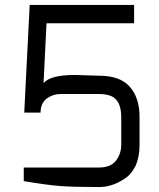

<svg xmlns="http://www.w3.org/2000/svg" viewBox="-20 -752 643 776"><path d="M283 -449 380 -446Q465 -446 504 -402Q544 -357 544 -280V-166Q544 -118 528 -82Q511 -47 484 -30Q434 4 380 4Q279 4 225 0Q171 -4 76 -20V-75H380Q427 -75 448 -102Q470 -129 470 -168V-278Q470 -345 431 -363Q411 -372 380 -372H226Q193 -372 168 -353Q144 -334 144 -297H78L100 -732H522V-658H168L156 -416Q183 -449 283 -449Z"/></svg>

Font: Mina
Style: Regular
Weight: 400
Version: Version 1.000